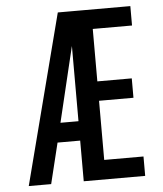

<svg xmlns="http://www.w3.org/2000/svg" viewBox="-53 -781 705 828"><g transform="rotate(-5 300.0 -367.5)"><path d="M38 0 228 -735H311Q297 -674 282.5 -612.5Q268 -551 253 -490L198 -260H276V-176H178L135 0ZM276 0V-735H542V-651H372V-424H521V-340H372V-84H542V0Z"/></g></svg>

Font: Iosevka Fixed Medium Extended
Style: Regular
Weight: 500
Width: 7
Monospace: yes
Designer: Belleve Invis
Foundry: Belleve Invis
Version: Version 24.1.1; ttfautohint (v1.8.4)